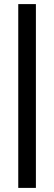

<svg xmlns="http://www.w3.org/2000/svg" viewBox="-20 -743 264 936"><path d="M69 173V-723H155V173Z"/></svg>

Font: Archivo Narrow SemiBold
Style: Italic
Weight: 600
Italic angle: -8°
Designer: Hector Gatti
Foundry: Omnibus-Type
Version: Version 3.002